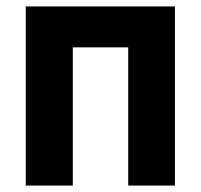

<svg xmlns="http://www.w3.org/2000/svg" viewBox="-20 -559 623 596"><path d="M523 -539H60V17H206V-412H378V17H523Z"/></svg>

Font: Repo Bold
Style: Bold
Weight: 700
Designer: Stefan Peev
Foundry: Context Ltd
Version: Version 1.502